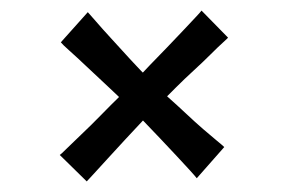

<svg xmlns="http://www.w3.org/2000/svg" viewBox="-20 -474 540 363"><path d="M404 -196 352 -137Q349 -141 339 -152Q329 -163 314.5 -178.5Q300 -194 283.5 -211.5Q267 -229 251 -245.5Q235 -262 221 -275Q204 -292 183.5 -311Q163 -330 144 -348Q125 -366 111.5 -378Q98 -390 95 -394L146 -451Q149 -448 161 -434Q173 -420 190.5 -401Q208 -382 227.5 -360.5Q247 -339 266 -321Q280 -306 297.5 -290.5Q315 -275 332 -259Q349 -243 364 -230Q379 -217 390 -208Q401 -199 404 -196ZM144 -131 93 -181Q95 -182 106 -193Q117 -204 134.5 -220.5Q152 -237 171 -256.5Q190 -276 207.5 -293Q225 -310 237 -322Q248 -335 263.5 -351Q279 -367 295.5 -384Q312 -401 325.5 -415.5Q339 -430 349 -440.5Q359 -451 361 -454L411 -403Q412 -403 402.5 -394.5Q393 -386 378.5 -371.5Q364 -357 346.5 -341Q329 -325 312 -308Q295 -291 282 -278Q269 -266 252 -248Q235 -230 217 -210.5Q199 -191 183 -173.5Q167 -156 156.5 -144.5Q146 -133 144 -131Z"/></svg>

Font: Truculenta Medium
Style: Regular
Weight: 500
Version: Version 1.002